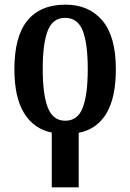

<svg xmlns="http://www.w3.org/2000/svg" viewBox="-20 -567 562 827"><path d="M203 4Q127 -11 84.5 -78.5Q42 -146 42 -269Q42 -410 98 -478.5Q154 -547 262 -547Q363 -547 421 -478.5Q479 -410 479 -269Q479 -146 438 -78Q397 -10 319 5V240H203ZM261 -47Q315 -47 336.5 -103.5Q358 -160 358 -269Q358 -379 336.5 -434.5Q315 -490 260 -490Q207 -490 185.5 -434.5Q164 -379 164 -269Q164 -160 186 -103.5Q208 -47 261 -47Z"/></svg>

Font: Noto Serif Condensed SemiBold
Style: Regular
Weight: 600
Width: 3
Designer: Monotype Design Team
Foundry: Monotype Imaging Inc.
Version: Version 2.013